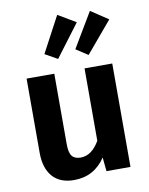

<svg xmlns="http://www.w3.org/2000/svg" viewBox="-91 -886 753 969"><g transform="rotate(-10 285.0 -402.0)"><path d="M270 -820 361 -766 236 -600 172 -636ZM436 -811 525 -752 391 -593 330 -633ZM501 -530V0H378L371 -71Q313 16 210 16Q138 16 100 -27.5Q62 -71 62 -149V-530H204V-167Q204 -125 218 -107.5Q232 -90 262 -90Q319 -90 359 -159V-530Z"/></g></svg>

Font: FiraGO SemiBold
Style: Regular
Weight: 600
Designer: bBox Type
Foundry: bBox Type GmbH
Version: Version 1.001;PS 001.001;hotconv 1.0.88;makeotf.lib2.5.64775